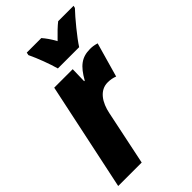

<svg xmlns="http://www.w3.org/2000/svg" viewBox="-243 -845 925 925"><g transform="rotate(-45 219.0 -383.0)"><path d="M183 -606H328C351 -643 415 -721 447 -754L450 -766H345C327 -752 304 -730 275 -700C260 -728 244 -750 230 -766H131L128 -752C149 -708 171 -649 183 -606ZM-12 0H148L206 -278C218 -338 250 -389 305 -389C323 -389 339 -386 354 -380L404 -556C384 -562 372 -563 359 -563C302 -563 269 -537 233 -473H229L231 -553H105Z"/></g></svg>

Font: Noto Sans ExtraCondensed Black
Style: Italic
Weight: 900
Width: 2
Italic angle: -12°
Designer: Monotype Design Team
Foundry: Monotype Imaging Inc.
Version: Version 2.013